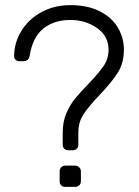

<svg xmlns="http://www.w3.org/2000/svg" viewBox="-20 -730 543 750"><path d="M225 -213Q225 -254 239 -287Q253 -320 273 -344.5Q293 -369 326 -403Q367 -446 385.5 -473.5Q404 -501 404 -536Q404 -589 359 -620.5Q314 -652 255 -652Q192 -652 150 -619Q108 -586 96 -513Q92 -491 72 -491H56Q47 -491 41 -496.5Q35 -502 35 -511Q36 -566 65 -611.5Q94 -657 143.5 -683.5Q193 -710 255 -710Q322 -710 369.5 -686Q417 -662 440.5 -622Q464 -582 464 -536Q464 -484 440 -446Q416 -408 369 -359Q327 -315 306.5 -284Q286 -253 286 -213V-165Q286 -155 280 -149Q274 -143 264 -143H247Q237 -143 231 -149Q225 -155 225 -165ZM273 0H235Q225 0 219 -6Q213 -12 213 -22V-60Q213 -70 219 -76.5Q225 -83 235 -83H273Q283 -83 289.5 -76.5Q296 -70 296 -60V-22Q296 -12 289.5 -6Q283 0 273 0Z"/></svg>

Font: Rubik
Style: Regular
Weight: 300
Designer: Hubert & Fischer
Foundry: Hubert & Fischer
Version: Version 1.100